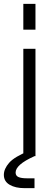

<svg xmlns="http://www.w3.org/2000/svg" viewBox="-50 -810 275 996"><path d="M71 0V-557H134V0ZM71 -656V-790H134V-656ZM77 166Q30 166 0 148.5Q-30 131 -30 97Q-30 66 -2.5 34.5Q25 3 102 -28L129 0Q78 23 54.5 44Q31 65 31 85Q31 102 46 108.5Q61 115 90 115H129V166Z"/></svg>

Font: BDO Grotesk Light
Style: Regular
Weight: 300
Designer: Deni Anggara
Foundry: Lokal Container
Version: Version 2.000